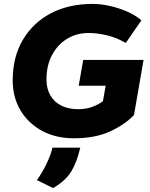

<svg xmlns="http://www.w3.org/2000/svg" viewBox="-20 -698 770 983"><path d="M358 10Q266 10 195.5 -28Q125 -66 85 -133Q45 -200 45 -286Q45 -406 97 -494Q149 -582 240.5 -630Q332 -678 454 -678Q493 -678 538 -668.5Q583 -659 627 -640.5Q671 -622 704 -594L624 -478Q578 -505 528.5 -517Q479 -529 433 -529Q373 -529 324.5 -500Q276 -471 247 -417.5Q218 -364 218 -291Q218 -243 238.5 -208.5Q259 -174 295.5 -156.5Q332 -139 379 -139Q420 -139 451.5 -150.5Q483 -162 507 -180L521 -259H383L406 -391H715L666 -109Q617 -58 541 -24Q465 10 358 10ZM252 265 169 224Q198 183 218.5 140Q239 97 246 68L248 58H391L389 65Q374 130 346 178Q318 226 252 265Z"/></svg>

Font: Gantari ExtraBold
Style: Italic
Weight: 800
Italic angle: -10°
Designer: Anugrah Pasau
Foundry: Lafontype
Version: Version 1.000